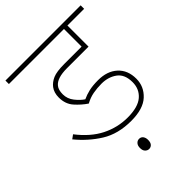

<svg xmlns="http://www.w3.org/2000/svg" viewBox="-227 -733 1016 1016"><g transform="rotate(-45 281.5 -225.0)"><path d="M348 -251Q315 -251 285 -245.5Q255 -240 226 -224Q193 -246 164.5 -278Q136 -310 136 -359Q136 -395 154 -419Q170 -440 197.5 -452Q225 -464 283 -464H412V-596H0V-622H563V-596H438V-438H277Q202 -438 177 -406Q163 -389 163 -356Q163 -322 185 -294.5Q207 -267 229 -253Q252 -264 280 -270.5Q308 -277 348 -277Q416 -277 456.5 -240Q497 -203 497 -139Q497 -81 453.5 -40.5Q410 0 320 0Q222 0 153 -43Q84 -86 30 -152L52 -168Q109 -94 176.5 -60Q244 -26 319 -26Q397 -26 433.5 -57.5Q470 -89 470 -140Q470 -199 434 -225Q398 -251 348 -251ZM251 134Q251 116 260 106Q269 96 282 96Q296 96 304 106.5Q312 117 312 134Q312 153 303.5 162.5Q295 172 282 172Q270 172 260.5 162.5Q251 153 251 134Z"/></g></svg>

Font: Noto Sans Thin
Style: Italic
Weight: 100
Italic angle: -12°
Designer: Monotype Design Team
Foundry: Monotype Imaging Inc.
Version: Version 2.013; ttfautohint (v1.8.4.7-5d5b)